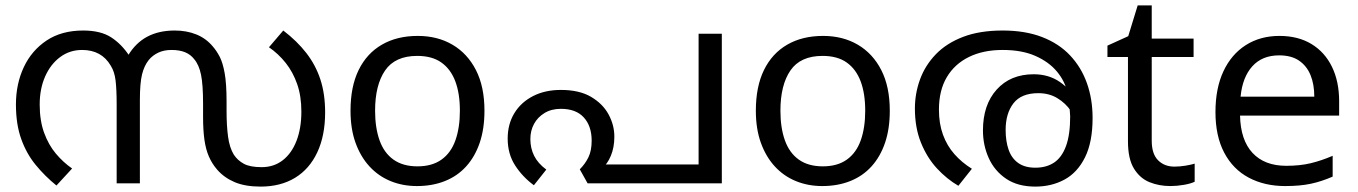

<svg xmlns="http://www.w3.org/2000/svg" viewBox="-20 -679 5030 711"><path d="M627 -566Q671 -566 707 -551.5Q743 -537 768 -507Q782 -491 793.5 -469Q805 -447 812 -408Q819 -369 819 -303V-269Q819 -214 824.5 -173Q830 -132 846 -106Q860 -85 883 -72.5Q906 -60 949 -60Q994 -60 1027 -85.5Q1060 -111 1078 -157.5Q1096 -204 1096 -266Q1096 -323 1080.5 -367.5Q1065 -412 1038 -446Q1011 -480 976 -504L1029 -566Q1080 -527 1114.5 -482.5Q1149 -438 1166.5 -384.5Q1184 -331 1184 -263Q1184 -177 1155 -115Q1126 -53 1072.5 -20.5Q1019 12 945 12Q888 12 849 -4.5Q810 -21 784 -51Q765 -73 753.5 -99.5Q742 -126 737 -161.5Q732 -197 732 -246V-295Q732 -365 724.5 -402Q717 -439 699 -460Q686 -477 665.5 -485.5Q645 -494 615 -494Q587 -494 566 -484Q545 -474 531 -457Q514 -436 506 -403.5Q498 -371 498 -309V0H412V-292Q412 -348 408 -381Q404 -414 390 -436Q373 -465 346.5 -479.5Q320 -494 284 -494Q238 -494 202.5 -467.5Q167 -441 147 -395.5Q127 -350 127 -292Q127 -232 143.5 -187Q160 -142 187 -110Q214 -78 247 -55L189 8Q146 -27 112 -68.5Q78 -110 58.5 -164.5Q39 -219 39 -292Q39 -368 68 -430Q97 -492 152.5 -529Q208 -566 288 -566Q353 -566 392 -540.5Q431 -515 459 -472L454 -473Q482 -520 525 -543Q568 -566 627 -566Z M1774 -269Q1774 -202 1756.5 -150.5Q1739 -99 1706.5 -63Q1674 -27 1627.5 -8.5Q1581 10 1524 10Q1471 10 1426 -8.5Q1381 -27 1348 -63Q1315 -99 1296.5 -150.5Q1278 -202 1278 -269Q1278 -358 1308 -419.5Q1338 -481 1394 -513.5Q1450 -546 1527 -546Q1600 -546 1655.5 -513.5Q1711 -481 1742.5 -419.5Q1774 -358 1774 -269ZM1369 -269Q1369 -206 1385.5 -159.5Q1402 -113 1437 -88Q1472 -63 1526 -63Q1580 -63 1615 -88Q1650 -113 1666.5 -159.5Q1683 -206 1683 -269Q1683 -333 1666 -378Q1649 -423 1614.5 -447.5Q1580 -472 1525 -472Q1443 -472 1406 -418Q1369 -364 1369 -269Z M2057 -346Q2125 -346 2168.5 -320.5Q2212 -295 2233.5 -255.5Q2255 -216 2255 -173Q2255 -133 2242 -102Q2229 -71 2210 -57L2185 -70H2567V-554H2653V0H2156L2127 -52Q2147 -72 2159 -96.5Q2171 -121 2171 -158Q2171 -212 2142 -244Q2113 -276 2057 -276Q2022 -276 1996.5 -260.5Q1971 -245 1957.5 -220Q1944 -195 1944 -164Q1944 -130 1958 -102Q1972 -74 2003 -51L1957 7Q1915 -24 1887.5 -66.5Q1860 -109 1860 -166Q1860 -219 1884.5 -259.5Q1909 -300 1953.5 -323Q1998 -346 2057 -346Z M3275 -269Q3275 -202 3257.5 -150.5Q3240 -99 3207.5 -63Q3175 -27 3128.5 -8.5Q3082 10 3025 10Q2972 10 2927 -8.5Q2882 -27 2849 -63Q2816 -99 2797.5 -150.5Q2779 -202 2779 -269Q2779 -358 2809 -419.5Q2839 -481 2895 -513.5Q2951 -546 3028 -546Q3101 -546 3156.5 -513.5Q3212 -481 3243.5 -419.5Q3275 -358 3275 -269ZM2870 -269Q2870 -206 2886.5 -159.5Q2903 -113 2938 -88Q2973 -63 3027 -63Q3081 -63 3116 -88Q3151 -113 3167.5 -159.5Q3184 -206 3184 -269Q3184 -333 3167 -378Q3150 -423 3115.5 -447.5Q3081 -472 3026 -472Q2944 -472 2907 -418Q2870 -364 2870 -269Z M3693 -566Q3776 -566 3838.5 -542Q3901 -518 3942.5 -474Q3984 -430 4005 -371Q4026 -312 4026 -242Q4026 -153 3998 -96.5Q3970 -40 3922 -14Q3874 12 3814 12Q3749 12 3706 -17Q3663 -46 3641.5 -93.5Q3620 -141 3620 -196Q3620 -291 3671 -347.5Q3722 -404 3808 -404Q3864 -404 3905.5 -375Q3947 -346 3971 -301Q3995 -256 3997 -206L3972 -209Q3965 -240 3945.5 -268.5Q3926 -297 3895.5 -315.5Q3865 -334 3825 -334Q3762 -334 3733 -296.5Q3704 -259 3704 -198Q3704 -156 3715 -124.5Q3726 -93 3750.5 -75.5Q3775 -58 3814 -58Q3855 -58 3883.5 -77Q3912 -96 3927.5 -138Q3943 -180 3943 -248Q3943 -250 3941.5 -270Q3940 -290 3936 -310Q3935 -315 3935 -323Q3935 -331 3933 -335Q3924 -378 3894 -414Q3864 -450 3814 -472Q3764 -494 3693 -494Q3621 -494 3568 -468Q3515 -442 3486 -393Q3457 -344 3457 -273Q3457 -221 3472 -180Q3487 -139 3514.5 -108Q3542 -77 3579 -54L3529 9Q3486 -16 3449.5 -55.5Q3413 -95 3390.5 -150.5Q3368 -206 3368 -277Q3368 -333 3387 -385Q3406 -437 3445.5 -478Q3485 -519 3546.5 -542.5Q3608 -566 3693 -566Z M4329 -62Q4349 -62 4370 -65.5Q4391 -69 4404 -73V-6Q4390 1 4364 5.5Q4338 10 4314 10Q4272 10 4236.5 -4.5Q4201 -19 4179 -55Q4157 -91 4157 -156V-468H4081V-510L4158 -545L4193 -659H4245V-536H4400V-468H4245V-158Q4245 -109 4268.5 -85.5Q4292 -62 4329 -62Z M4718 -546Q4787 -546 4836.5 -516Q4886 -486 4912.5 -431.5Q4939 -377 4939 -304V-251H4572Q4574 -160 4618.5 -112.5Q4663 -65 4743 -65Q4794 -65 4833.5 -74.5Q4873 -84 4915 -102V-25Q4874 -7 4834 1.5Q4794 10 4739 10Q4663 10 4604.5 -21Q4546 -52 4513.5 -113.5Q4481 -175 4481 -264Q4481 -352 4510.5 -415Q4540 -478 4593.5 -512Q4647 -546 4718 -546ZM4717 -474Q4654 -474 4617.5 -433.5Q4581 -393 4574 -321H4847Q4847 -367 4833 -401Q4819 -435 4790.5 -454.5Q4762 -474 4717 -474Z"/></svg>

Font: lmalayalam85
Style: Book
Weight: 400
Designer: Jelle Bosma - Monotype Design Team
Foundry: Monotype Imaging Inc.
Version: Version 2.003